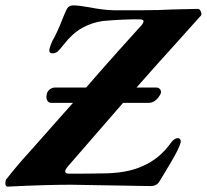

<svg xmlns="http://www.w3.org/2000/svg" viewBox="-56 -687 768 713"><path d="M594 -522Q531 -453 451 -362H523Q532 -362 537 -357Q542 -352 542 -344L541 -340Q535 -326 523 -315.5Q511 -305 496 -305H401L196 -69Q186 -57 186 -51Q186 -42 202 -42Q278 -42 322 -43Q413 -43 471 -69Q504 -83 531 -105Q558 -127 582 -161Q594 -174 604 -174Q610 -174 613 -169.5Q616 -165 615 -158Q608 -134 583 -91.5Q558 -49 553 -41L537 -15Q527 4 503 4L441 3Q413 3 356 1.5Q299 0 208 -1Q113 -1 -27 6Q-36 7 -36 -7Q-36 -18 -32 -22Q8 -73 50 -119L160 -243L215 -305H135Q124 -305 119.5 -314Q115 -323 117 -333Q118 -346 127.5 -354Q137 -362 149 -362H264L310 -415Q340 -449 380 -494Q420 -539 471 -595Q477 -603 477 -608Q477 -615 463 -615Q444 -616 400 -614Q356 -612 326 -609Q284 -603 248.5 -583Q213 -563 181 -522Q167 -504 159 -496.5Q151 -489 138 -489Q124 -489 128 -507Q133 -523 138 -534Q158 -569 177 -619L185 -638Q191 -654 197.5 -660.5Q204 -667 216 -667Q237 -667 275 -660Q326 -650 364 -649H477Q530 -649 589 -652Q657 -654 679 -654Q686 -654 690 -643.5Q694 -633 690 -629Z"/></svg>

Font: EB Garamond
Style: Bold Italic
Weight: 700
Italic angle: -17.2°
Designer: Georg Duffner and Octavio Pardo
Foundry: Georg Duffner
Version: Version 1.000